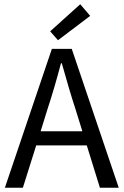

<svg xmlns="http://www.w3.org/2000/svg" viewBox="-20 -887 584 907"><path d="M203 -367 172 -267H369L338 -367Q320 -422 304 -476.5Q288 -531 272 -588H268Q253 -531 237 -476.5Q221 -422 203 -367ZM3 0 225 -656H319L541 0H452L390 -200H151L88 0ZM254 -697 217 -739 359 -867 406 -812Z"/></svg>

Font: Source Sans Pro
Style: Regular
Weight: 400
Designer: Paul D. Hunt
Foundry: Adobe Systems Incorporated
Version: Version 2.021;PS 2.000;hotconv 1.0.86;makeotf.lib2.5.63406